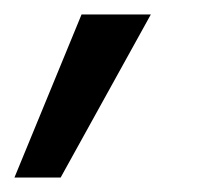

<svg xmlns="http://www.w3.org/2000/svg" viewBox="-76 -123 307 266"><path d="M-56 123H8L133 -103H37Z"/></svg>

Font: Fixel Display 20240404
Style: Italic
Weight: 400
Italic angle: -10°
Designer: AlfaBravo + MacPaw
Foundry: Kyrylo Tkachov, Marchela Mozhyna, Serhii Makarenko, Maria Weinstein, Zakhar Kryvoshyya
Version: Version 1.211;Glyphs 3.2 (3225)